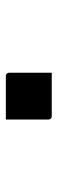

<svg xmlns="http://www.w3.org/2000/svg" viewBox="204 -390 193 640"><g transform="rotate(-90 300.0 -69.5)"><path d="M378 7Q356 7 331 7Q306 7 280.5 7Q255 7 233 7Q230 7 227.5 5.5Q225 4 223.5 1.5Q222 -1 222 -4V-146Q244 -146 269.5 -146Q295 -146 320 -146Q345 -146 367 -146Q371 -146 373 -144.5Q375 -143 376.5 -141Q378 -139 378 -135Z"/></g></svg>

Font: Recursive Monospace
Style: Regular
Weight: 400
Version: Version 1.047